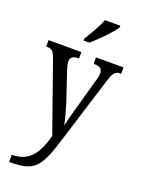

<svg xmlns="http://www.w3.org/2000/svg" viewBox="-183 -844 850 1160"><g transform="rotate(20 242.5 -264.5)"><path d="M203 -619V-606H239C289 -647 360 -721 381 -756V-766H282C265 -721 232 -666 203 -619ZM31 191V237H40C196 237 226 192 286 -2L416 -420C436 -485 449 -495 482 -495H485V-536H308V-495H311C347 -494 365 -484 365 -456C365 -439 361 -422 355 -403L300 -206C287 -160 276 -121 268 -83C263 -117 247 -172 228 -232L172 -399C164 -423 159 -442 159 -457C159 -480 173 -495 211 -495H214V-536H3V-495H6C40 -495 50 -485 66 -442L222 1C190 118 144 191 31 191Z"/></g></svg>

Font: Noto Serif Khmer Condensed
Style: Regular
Weight: 400
Width: 3
Designer: Danh Hong and the Monotype Design Team
Foundry: Monotype Imaging Inc.
Version: Version 2.004